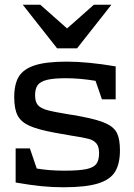

<svg xmlns="http://www.w3.org/2000/svg" viewBox="-20 -776 566 810"><path d="M486 -142Q486 -85 465.5 -51.5Q445 -18 393.5 -2Q342 14 248 14Q200 14 155 9.5Q110 5 46 -6V-150H106L135 -65Q188 -56 251 -56Q313 -56 344 -62.5Q375 -69 386.5 -84.5Q398 -100 398 -130Q398 -157 387 -170.5Q376 -184 354.5 -190Q333 -196 280 -204L212 -216Q141 -229 105 -245Q69 -261 54.5 -288.5Q40 -316 40 -366Q40 -421 59.5 -453Q79 -485 127 -500.5Q175 -516 262 -516Q349 -516 468 -496V-357H410L383 -435Q317 -446 258 -446Q206 -446 178 -439Q150 -432 139 -417Q128 -402 128 -374Q128 -346 140 -332.5Q152 -319 179 -311.5Q206 -304 273 -293Q298 -290 325 -284Q394 -271 428 -255Q462 -239 474 -213.5Q486 -188 486 -142ZM450 -756 305 -572H221L76 -756H150L263 -656L376 -756Z"/></svg>

Font: Rhodium Libre
Style: Regular
Weight: 400
Designer: James Puckett
Foundry: Dunwich Type Founders
Version: Version 1.001; ttfautohint (v1.3)